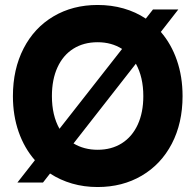

<svg xmlns="http://www.w3.org/2000/svg" viewBox="-20 -735 787 773"><path d="M181.5 -36.5 153 0H50L120.5 -90Q78 -138.5 55 -204.2Q32 -270 32 -348Q32 -456.5 75 -540Q118 -623.5 195.5 -669.2Q273 -715 373 -715Q428.5 -715 477.5 -701Q526.5 -687 567 -660L596 -697H698L627.5 -606.5Q669.5 -558 692.2 -492.2Q715 -426.5 715 -348Q715 -239.5 671.8 -156.5Q628.5 -73.5 550.8 -27.8Q473 18 373 18Q318.5 18 270.2 4Q222 -10 181.5 -36.5ZM219.5 -216.5 471.5 -538Q429 -565 373 -565Q317 -565 275.5 -539Q234 -513 211.5 -464Q189 -415 189 -348Q189 -270.5 219.5 -216.5ZM373 -132Q429 -132 470.5 -158.2Q512 -184.5 534.5 -233.2Q557 -282 557 -348Q557 -424.5 527 -478.5L276 -157.5Q318.5 -132 373 -132Z"/></svg>

Font: HK Grotesk Black
Style: Regular
Weight: 900
Designer: Alfredo Marco Pradil
Foundry: Hanken Design Co.
Version: Version 3.001